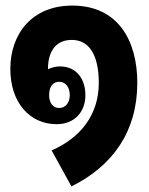

<svg xmlns="http://www.w3.org/2000/svg" viewBox="-20 -553 533 688"><path d="M236 115C385 41 472 -83 472 -256C472 -409 402 -533 239 -533C95 -533 17 -432 17 -306C17 -185 87 -108 183 -108C246 -108 286 -151 286 -212C286 -271 253 -315 195 -315C179 -315 165 -311 152 -305V-308C152 -361 175 -410 237 -410C305 -410 334 -347 334 -256C334 -141 268 -59 165 -14ZM192 -166C170 -166 156 -184 156 -212C156 -243 170 -260 192 -260C214 -260 230 -242 230 -212C230 -184 214 -166 192 -166Z"/></svg>

Font: Noto Sans Thai Looped ExtraCondensed ExtraBold
Style: Regular
Weight: 800
Width: 2
Designer: Sasikarn Vongin, Ben Mitchell
Foundry: The Fontpad Ltd
Version: Version 1.001